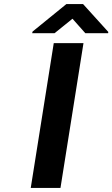

<svg xmlns="http://www.w3.org/2000/svg" viewBox="-20 -923 552 943"><path d="M138 -760H248L336 -831L399 -760H511L512 -766L388 -903H306L140 -768ZM131 0H277L390 -711H244Z"/></svg>

Font: Asimov Pro
Style: BdObl
Weight: 700
Designer: Google
Version: Version 2.000980; 2014